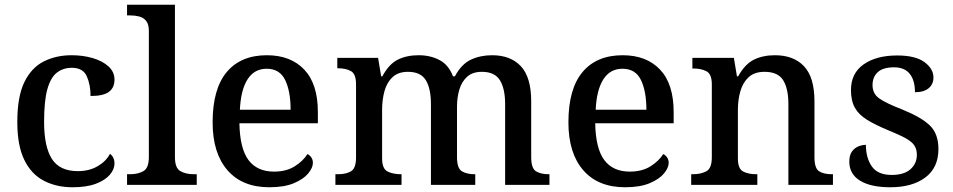

<svg xmlns="http://www.w3.org/2000/svg" viewBox="-20 -780 4020 810"><path d="M286 10Q218 10 165 -17.5Q112 -45 82.5 -105.5Q53 -166 53 -265Q53 -373 83 -434Q113 -495 165 -521Q217 -547 282 -547Q330 -547 371 -535Q412 -523 437.5 -500Q463 -477 463 -444Q463 -410 439.5 -392.5Q416 -375 362 -375Q362 -423 346 -458.5Q330 -494 283 -494Q247 -494 220.5 -474Q194 -454 180 -404.5Q166 -355 166 -266Q166 -161 199 -109.5Q232 -58 308 -58Q356 -58 391.5 -78.5Q427 -99 444 -131Q463 -117 463 -90Q463 -66 443.5 -43Q424 -20 385 -5Q346 10 286 10Z M516 0V-45H529Q562 -45 585 -58Q608 -71 608 -117V-649Q608 -678 596.5 -692Q585 -706 567 -710.5Q549 -715 529 -715H516V-760H718V-117Q718 -71 741 -58Q764 -45 797 -45H810V0Z M1116 10Q1002 10 939.5 -62Q877 -134 877 -264Q877 -405 936.5 -476Q996 -547 1106 -547Q1206 -547 1263.5 -486.5Q1321 -426 1321 -307V-260H990Q992 -153 1028.5 -104.5Q1065 -56 1136 -56Q1188 -56 1223.5 -78.5Q1259 -101 1277 -130Q1285 -127 1292.5 -117Q1300 -107 1300 -93Q1300 -72 1280 -48Q1260 -24 1219.5 -7Q1179 10 1116 10ZM1206 -317Q1206 -395 1183 -442.5Q1160 -490 1105 -490Q1053 -490 1024.5 -445.5Q996 -401 992 -317Z M1395 0V-45H1406Q1440 -45 1461 -57.5Q1482 -70 1482 -116V-425Q1482 -468 1460.5 -480Q1439 -492 1406 -492H1403V-536H1575L1588 -458H1593Q1621 -510 1658.5 -528.5Q1696 -547 1746 -547Q1796 -547 1834.5 -526.5Q1873 -506 1891 -458H1899Q1927 -510 1967 -528.5Q2007 -547 2056 -547Q2134 -547 2177.5 -500.5Q2221 -454 2221 -352V-117Q2221 -70 2241 -57.5Q2261 -45 2295 -45H2298V0H2111V-341Q2111 -406 2089 -441.5Q2067 -477 2013 -477Q1974 -477 1951 -456.5Q1928 -436 1918 -402.5Q1908 -369 1908 -330V-117Q1908 -70 1928.5 -57.5Q1949 -45 1982 -45H1985V0H1798V-341Q1798 -406 1776.5 -441.5Q1755 -477 1701 -477Q1660 -477 1636 -454.5Q1612 -432 1602 -395.5Q1592 -359 1592 -317V-112Q1592 -68 1615 -56.5Q1638 -45 1671 -45H1674V0Z M2617 10Q2503 10 2440.5 -62Q2378 -134 2378 -264Q2378 -405 2437.5 -476Q2497 -547 2607 -547Q2707 -547 2764.5 -486.5Q2822 -426 2822 -307V-260H2491Q2493 -153 2529.5 -104.5Q2566 -56 2637 -56Q2689 -56 2724.5 -78.5Q2760 -101 2778 -130Q2786 -127 2793.5 -117Q2801 -107 2801 -93Q2801 -72 2781 -48Q2761 -24 2720.5 -7Q2680 10 2617 10ZM2707 -317Q2707 -395 2684 -442.5Q2661 -490 2606 -490Q2554 -490 2525.5 -445.5Q2497 -401 2493 -317Z M2896 0V-45H2903Q2937 -45 2960 -57.5Q2983 -70 2983 -116V-424Q2983 -467 2961 -479Q2939 -491 2906 -491H2901V-536H3076L3089 -458H3094Q3123 -510 3161 -528.5Q3199 -547 3249 -547Q3328 -547 3372 -500.5Q3416 -454 3416 -352V-117Q3416 -70 3435.5 -57.5Q3455 -45 3489 -45H3494V0H3306V-341Q3306 -406 3284 -441.5Q3262 -477 3205 -477Q3163 -477 3138.5 -454.5Q3114 -432 3103.5 -395.5Q3093 -359 3093 -317V-112Q3093 -68 3115 -56.5Q3137 -45 3170 -45H3175V0Z M3736 10Q3653 10 3608 -18Q3563 -46 3563 -98Q3563 -125 3574 -140.5Q3585 -156 3601.5 -162.5Q3618 -169 3633 -169Q3633 -114 3658 -78Q3683 -42 3742 -42Q3794 -42 3821 -66Q3848 -90 3848 -127Q3848 -151 3837 -167Q3826 -183 3799.5 -197.5Q3773 -212 3726 -231Q3673 -253 3638 -274.5Q3603 -296 3586.5 -325.5Q3570 -355 3570 -400Q3570 -471 3623.5 -508.5Q3677 -546 3765 -546Q3842 -546 3880 -518Q3918 -490 3918 -453Q3918 -425 3898 -408Q3878 -391 3840 -391Q3840 -441 3818 -468.5Q3796 -496 3752 -496Q3705 -496 3683 -475.5Q3661 -455 3661 -421Q3661 -385 3689 -365Q3717 -345 3784 -319Q3864 -287 3901.5 -252Q3939 -217 3939 -151Q3939 -73 3884 -31.5Q3829 10 3736 10Z"/></svg>

Font: Noto Serif Sinhala Medium
Style: Regular
Weight: 500
Designer: Jelle Bosma - Monotype Design Team
Foundry: Monotype Imaging Inc.
Version: Version 2.007; ttfautohint (v1.8.4.7-5d5b)